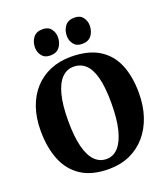

<svg xmlns="http://www.w3.org/2000/svg" viewBox="-173 -1104 1083 1236"><g transform="rotate(-20 368.0 -485.5)"><path d="M363.5 11Q246 12 172 -36Q98 -84 63.5 -170.2Q29 -256.5 29 -370.5Q29 -458 53.2 -528.5Q77.5 -599 123 -649Q168.5 -699 232 -725.8Q295.5 -752.5 374 -752.5Q491.5 -752 565 -706.8Q638.5 -661.5 672.8 -579Q707 -496.5 707 -384Q707 -296.5 682.8 -224.2Q658.5 -152 613.2 -99.5Q568 -47 504.8 -18.2Q441.5 10.5 363.5 11ZM367 -55Q414 -55 447.8 -92.2Q481.5 -129.5 499.8 -202.8Q518 -276 518 -383Q518 -493 500.2 -559.5Q482.5 -626 449 -656.2Q415.5 -686.5 368.5 -686.5Q321.5 -686.5 287.8 -652.2Q254 -618 235.8 -548Q217.5 -478 217.5 -371Q217.5 -261.5 235.5 -191.8Q253.5 -122 287 -88.5Q320.5 -55 367 -55ZM254 -805Q216 -805 197 -830Q178 -855 178 -886Q178 -925.5 199 -953.5Q220 -981.5 263 -981.5H264Q302.5 -981.5 321.2 -956.5Q340 -931.5 340 -900.5Q340 -861 319 -833Q298 -805 255 -805ZM472 -805Q434 -805 415 -830Q396 -855 396 -886Q396 -925.5 417 -953.5Q438 -981.5 481 -981.5H482Q520.5 -981.5 539.2 -956.5Q558 -931.5 558 -900.5Q558 -861 537 -833Q516 -805 473 -805Z"/></g></svg>

Font: Merriweather Light 18pt Black
Style: Regular
Weight: 900
Version: Version 2.100